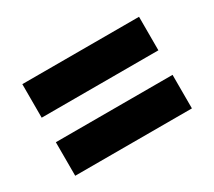

<svg xmlns="http://www.w3.org/2000/svg" viewBox="-75 -632 668 599"><g transform="rotate(-30 259.0 -332.0)"><path d="M48.8 -375.8V-496.6H469.2V-375.8ZM48.8 -166.6V-287.4H469.2V-166.6Z"/></g></svg>

Font: Firava
Style: Regular
Weight: 400
Designer: Carrois Corporate & Edenspiekermann AG
Foundry: Greg Finn Gibson
Version: Version 5.000